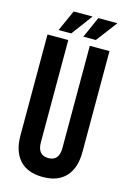

<svg xmlns="http://www.w3.org/2000/svg" viewBox="-129 -909 655 980"><g transform="rotate(15 199.0 -419.5)"><path d="M35.2 -700.2H145V-160.2Q145 -91.8 202.1 -91.8Q258.8 -91.8 258.8 -160.2V-700.2H362.8V-167Q362.8 -82.5 321 -36.9Q279.3 8.8 199.2 8.8Q119.1 8.8 77.1 -36.9Q35.2 -82.5 35.2 -167ZM133.8 -848.1H233.9L150.9 -736.8H84ZM264.2 -848.1H365.2L280.8 -736.8H214.8Z"/></g></svg>

Font: VL Bebas Neue Bold
Style: Regular
Weight: 700
Designer: Ryoichi Tsunekawa
Foundry: Ryoichi Tsunekawa
Version: Version 1.300